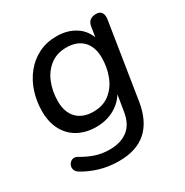

<svg xmlns="http://www.w3.org/2000/svg" viewBox="-159 -625 908 943"><g transform="rotate(-30 295.0 -153.5)"><path d="M250 189Q191 189 140 173.5Q89 158 49 133Q37 125 33 114Q29 103 31.5 92.5Q34 82 42 74Q50 66 61.5 64.5Q73 63 86 71Q121 92 157.5 104.5Q194 117 238 117Q302 117 341.5 86Q381 55 391 -11L409 -122L417 -121Q393 -69 345.5 -40.5Q298 -12 237 -12Q179 -12 135 -36Q91 -60 67 -105Q43 -150 43 -211Q43 -267 59.5 -318.5Q76 -370 108 -410Q140 -450 185.5 -473Q231 -496 289 -496Q349 -496 394.5 -467Q440 -438 457 -380L446 -363L460 -450Q463 -473 476.5 -483.5Q490 -494 511 -494Q533 -494 542 -480Q551 -466 547 -441L480 -16Q464 86 407 137.5Q350 189 250 189ZM262 -84Q317 -84 354 -113Q391 -142 410 -190Q429 -238 429 -294Q429 -355 396 -389.5Q363 -424 301 -424Q248 -424 210.5 -395Q173 -366 154 -318.5Q135 -271 135 -215Q135 -153 168.5 -118.5Q202 -84 262 -84Z"/></g></svg>

Font: Nunito ExtraLight Medium
Style: Italic
Weight: 500
Italic angle: -9°
Version: Version 3.602